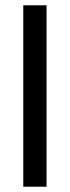

<svg xmlns="http://www.w3.org/2000/svg" viewBox="-20 -706 263 726"><path d="M68 0V-686H156V0Z"/></svg>

Font: Archivo Condensed
Style: Regular
Weight: 400
Width: 3
Designer: Hector Gatti
Foundry: Omnibus-Type
Version: Version 2.001; ttfautohint (v1.8.3)